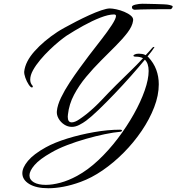

<svg xmlns="http://www.w3.org/2000/svg" viewBox="-20 -662 940 1023"><path d="M238 341Q173 341 136 318.5Q99 296 99 261Q99 231 129 195Q159 159 224 123Q271 97 339 76Q407 55 481 42Q555 29 619 29Q630 29 630 34Q630 38 622 40Q586 43 538 53Q490 63 437.5 78Q385 93 337 111.5Q289 130 253 151Q191 186 164 217.5Q137 249 137 272Q137 296 160.5 309.5Q184 323 224 323Q259 323 302 311.5Q345 300 391 275Q448 244 503.5 192Q559 140 607.5 76Q656 12 693 -54Q730 -120 751 -180Q772 -240 772 -284Q772 -324 752 -344Q720 -305 677.5 -257Q635 -209 590 -162Q545 -115 505.5 -77Q466 -39 439 -19Q423 -7 402.5 3.5Q382 14 363 14Q341 14 322 1.5Q303 -11 292 -30.5Q281 -50 283 -70Q286 -102 305 -141.5Q324 -181 351 -222Q378 -263 405.5 -300.5Q433 -338 454 -366Q487 -409 520.5 -452Q554 -495 576 -529Q598 -563 598 -577Q598 -585 587 -585Q558 -585 514.5 -568Q471 -551 424 -525Q377 -499 335 -472Q320 -462 295.5 -442Q271 -422 244.5 -396.5Q218 -371 194.5 -343Q171 -315 156 -288Q141 -261 141 -238Q141 -219 152 -207Q155 -204 155 -201Q155 -196 150 -196Q143 -196 132.5 -212Q122 -228 115 -248Q108 -268 109 -281Q115 -334 164 -389Q213 -444 286 -492Q298 -500 325 -515Q352 -530 386 -547.5Q420 -565 455 -581Q490 -597 519.5 -607Q549 -617 565 -617Q578 -617 599.5 -612.5Q621 -608 642.5 -599Q664 -590 678 -578Q692 -566 689 -551Q685 -522 659.5 -488.5Q634 -455 597 -418Q560 -381 518.5 -339.5Q477 -298 439 -252.5Q401 -207 374.5 -157Q348 -107 342 -52Q342 -49 341.5 -46Q341 -43 341 -40Q341 -10 362 -10Q379 -10 403 -26.5Q427 -43 442 -55Q485 -90 523 -130.5Q561 -171 600 -210Q635 -245 671.5 -280Q708 -315 742 -352Q726 -360 706 -360Q691 -360 691 -365Q691 -369 699 -372.5Q707 -376 720 -376Q727 -376 737.5 -374.5Q748 -373 756 -368Q765 -378 774.5 -388Q784 -398 792 -408Q795 -411 799.5 -412Q804 -413 802 -409Q796 -400 787 -387.5Q778 -375 766 -361Q768 -360 770 -358Q799 -327 812.5 -290.5Q826 -254 826 -213Q826 -154 801.5 -90.5Q777 -27 735 35Q693 97 639.5 151Q586 205 527 245.5Q468 286 410 307Q361 325 317.5 333Q274 341 238 341ZM697 -610Q694 -610 688.5 -613Q683 -616 683 -625Q683 -633 702 -637.5Q721 -642 739 -642Q747 -642 767 -641.5Q787 -641 810.5 -640.5Q834 -640 853.5 -639Q873 -638 881 -636Q884 -635 892 -633Q900 -631 900 -627Q900 -623 896 -618Q892 -613 889 -613Q870 -613 841 -613Q812 -613 782.5 -612.5Q753 -612 729.5 -611.5Q706 -611 697 -610Z"/></svg>

Font: The Nautigal
Style: Bold
Weight: 700
Designer: Robert E. Leuschke
Foundry: Robert E. Leuschke
Version: Version 1.100; ttfautohint (v1.8.3)